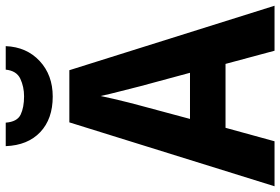

<svg xmlns="http://www.w3.org/2000/svg" viewBox="-174 -804 978 670"><g transform="rotate(-90 315.0 -469.0)"><path d="M473 0 427 -171H204L157 0H0L223 -716H405L630 0ZM349 -469Q342 -498 331.5 -538Q321 -578 315 -607Q311 -588 305 -561.5Q299 -535 292.5 -510Q286 -485 282 -470L235 -295H396ZM489 -938Q486 -865 437 -819.5Q388 -774 313 -774Q235 -774 189 -817.5Q143 -861 140 -938H222Q225 -898 250 -886Q275 -874 314 -874Q347 -874 375 -887Q403 -900 407 -938Z"/></g></svg>

Font: Noto Sans Ethiopic SemiCondensed
Style: Bold
Weight: 700
Width: 4
Designer: Monotype Design Team
Foundry: Monotype Imaging Inc.
Version: Version 2.102; ttfautohint (v1.8.4.7-5d5b)